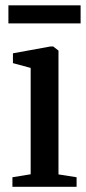

<svg xmlns="http://www.w3.org/2000/svg" viewBox="-20 -722 334 742"><path d="M28 0V-37L98.5 -48.5V-459.5L30 -478V-516L175.5 -542.5H185.5L206 -526.5V-48L276 -37V0ZM291.5 -701.5V-631.5H12.5V-701.5Z"/></svg>

Font: Merriweather 72pt Medium
Style: Regular
Weight: 500
Version: Version 2.100